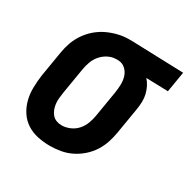

<svg xmlns="http://www.w3.org/2000/svg" viewBox="-126 -650 776 780"><g transform="rotate(30 261.5 -260.0)"><path d="M202 8Q173 8 144.5 2Q116 -4 93 -19Q70 -34 55 -57Q40 -80 33 -107Q26 -134 26.5 -163.5Q27 -193 31 -222L51 -342Q55 -367 63.5 -391Q72 -415 87 -437Q102 -459 122.5 -476.5Q143 -494 166.5 -505Q190 -516 215 -522Q240 -528 265 -528H281L523 -520L507 -424L404 -427Q415 -415 422.5 -400Q430 -385 434 -368.5Q438 -352 437.5 -334Q437 -316 434 -298L414 -178Q410 -153 402 -128.5Q394 -104 380 -82Q366 -60 345.5 -42Q325 -24 301.5 -12.5Q278 -1 252.5 3.5Q227 8 202 8ZM202 -88Q221 -88 240.5 -96.5Q260 -105 273.5 -120.5Q287 -136 294 -155Q301 -174 304 -193L324 -313Q327 -333 327.5 -352Q328 -371 322.5 -388.5Q317 -406 303.5 -418.5Q290 -431 271 -432H259Q241 -432 222.5 -422.5Q204 -413 191 -397.5Q178 -382 171.5 -363.5Q165 -345 162 -327L142 -207Q140 -193 138.5 -179.5Q137 -166 138.5 -153Q140 -140 144.5 -128Q149 -116 157 -106.5Q165 -97 177 -92.5Q189 -88 202 -88Z"/></g></svg>

Font: Iosevka Oblique
Style: Bold
Weight: 700
Italic angle: -9°
Monospace: yes
Designer: Belleve Invis
Foundry: Belleve Invis
Version: Version 32.5.0; ttfautohint (v1.8.4)